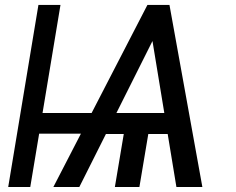

<svg xmlns="http://www.w3.org/2000/svg" viewBox="-20 -747 943 767"><path d="M221.6 -727.3H133.5L12.8 0H100.9L136.4 -213.1H303.3L193.2 0H296.9L403.1 -211.6H474.4L438.9 0H536.9L572.4 -211.6H649.9L684.7 0H788.4L657 -727.3H568.9L345.9 -295.5H149.9ZM445 -295.5 589.1 -583.1 636.4 -295.5Z"/></svg>

Font: Margiela Sans
Style: Italic
Weight: 400
Italic angle: -9.39999°
Designer: Stefan Endress, Andreas Faust
Version: Version 1.100;FEAKit 1.0